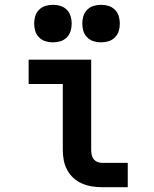

<svg xmlns="http://www.w3.org/2000/svg" viewBox="-20 -778 640 798"><path d="M404 0Q382 0 361 -3.5Q340 -7 320.5 -15.5Q301 -24 285 -38.5Q269 -53 259 -72Q249 -91 245 -112Q241 -133 241 -155V-429H99V-530H359V-155Q359 -145 361 -135Q363 -125 369 -117Q375 -109 384.5 -105Q394 -101 404 -101H511V0ZM400 -602Q384 -602 369 -606.5Q354 -611 342.5 -622.5Q331 -634 326.5 -649Q322 -664 322 -680Q322 -696 326.5 -711Q331 -726 342.5 -737.5Q354 -749 369 -753.5Q384 -758 400 -758Q416 -758 431 -753.5Q446 -749 457.5 -737.5Q469 -726 473.5 -711Q478 -696 478 -680Q478 -664 473.5 -649Q469 -634 457.5 -622.5Q446 -611 431 -606.5Q416 -602 400 -602ZM200 -602Q184 -602 169 -606.5Q154 -611 142.5 -622.5Q131 -634 126.5 -649Q122 -664 122 -680Q122 -696 126.5 -711Q131 -726 142.5 -737.5Q154 -749 169 -753.5Q184 -758 200 -758Q216 -758 231 -753.5Q246 -749 257.5 -737.5Q269 -726 273.5 -711Q278 -696 278 -680Q278 -664 273.5 -649Q269 -634 257.5 -622.5Q246 -611 231 -606.5Q216 -602 200 -602Z"/></svg>

Font: Iosevka Curly Slab Extended
Style: Bold
Weight: 700
Width: 7
Monospace: yes
Designer: Belleve Invis
Foundry: Belleve Invis
Version: Version 11.1.0; ttfautohint (v1.8.3)